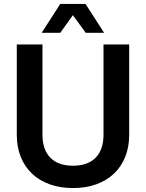

<svg xmlns="http://www.w3.org/2000/svg" viewBox="-20 -936 739 972"><path d="M349 16Q284 16 231.5 -3Q179 -22 142 -57Q105 -92 85 -142Q65 -192 65 -254V-711H195V-254Q195 -178 235 -137.5Q275 -97 349 -97Q424 -97 464 -137.5Q504 -178 504 -254V-711H634V-254Q634 -192 614 -142Q594 -92 557 -57Q520 -22 467.5 -3Q415 16 349 16ZM191 -770 285 -916H413L507 -770H414L349 -859L285 -770Z"/></svg>

Font: Geist SemBd
Style: Regular
Weight: 400
Designer: Basement.studio, Andrés Briganti, Mateo Zaragoza
Foundry: Basement.studio, Vercel, Andrés Briganti, Guido Ferreyra, Mateo Zaragoza
Version: Version 1.401